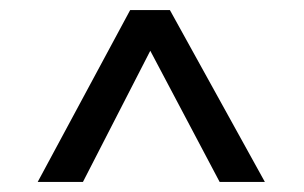

<svg xmlns="http://www.w3.org/2000/svg" viewBox="-20 -681 604 382"><path d="M55 -319 239 -661H318L507 -319H417L279 -580L145 -319Z"/></svg>

Font: Cairo Medium
Style: Regular
Weight: 500
Designer: Mohamed Gaber, Accademia di Belle Arti di Urbino
Foundry: Kief Type Foundry, Accademia di Belle Arti di Urbino
Version: Version 3.117